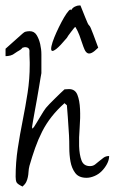

<svg xmlns="http://www.w3.org/2000/svg" viewBox="-37 -686 421 706"><path d="M20.5 -36.1Q20.5 -88.9 28.3 -140.1Q36.1 -191.4 46.4 -242.7Q56.6 -293.9 64.5 -344.7Q72.3 -395.5 72.3 -447.3Q72.3 -450.2 72.3 -457Q72.3 -463.9 71.8 -471.2Q71.3 -478.5 71.3 -485.4Q71.3 -492.2 71.3 -494.1Q72.3 -504.9 67.4 -508.8Q62.5 -512.7 54.7 -512.7Q53.7 -512.7 50.8 -511.7Q47.9 -510.7 45.9 -510.7Q42 -505.9 39.1 -503.9Q36.1 -502 33.2 -500Q30.3 -498 26.4 -496.1Q22.5 -494.1 17.6 -490.2Q10.7 -484.4 1.5 -481.9Q-7.8 -479.5 -16.6 -479.5V-506.8L45.9 -562.5Q51.8 -568.4 58.6 -569.8Q65.4 -571.3 72.3 -571.3Q88.9 -571.3 97.7 -557.1Q106.4 -543 110.8 -523.9Q115.2 -504.9 115.2 -485.8Q115.2 -466.8 115.2 -458Q115.2 -454.1 115.2 -447.3Q115.2 -440.4 115.2 -434.1Q115.2 -427.7 115.2 -422.9Q115.2 -418 115.2 -417Q114.3 -413.1 111.8 -397.9Q109.4 -382.8 106 -362.8Q102.5 -342.8 98.6 -319.8Q94.7 -296.9 90.8 -276.9Q86.9 -256.8 84.5 -241.7Q82 -226.6 81.1 -220.7V-217.8V-212.9Q83 -213.9 85.9 -216.8Q88.9 -219.7 88.9 -220.7Q90.8 -223.6 97.2 -233.9Q103.5 -244.1 110.4 -255.9Q117.2 -267.6 123.5 -277.3Q129.9 -287.1 131.8 -289.1Q135.7 -293.9 145 -303.7Q154.3 -313.5 165.5 -324.2Q176.8 -335 186 -344.2Q195.3 -353.5 200.2 -357.4Q201.2 -357.4 208 -357.9Q214.8 -358.4 216.8 -358.4Q239.3 -358.4 247.6 -337.4Q255.9 -316.4 257.3 -284.7Q258.8 -252.9 255.9 -216.3Q252.9 -179.7 253.9 -148.4Q254.9 -117.2 262.7 -96.2Q270.5 -75.2 293.9 -75.2Q304.7 -75.2 312.5 -81.1Q320.3 -86.9 328.1 -93.8Q335.9 -100.6 344.2 -106.4Q352.5 -112.3 364.3 -112.3Q364.3 -97.7 356.4 -83Q348.6 -68.4 336.9 -56.6Q325.2 -44.9 310.1 -38.6Q294.9 -32.2 281.2 -32.2Q252.9 -32.2 239.7 -49.8Q226.6 -67.4 222.2 -91.8Q217.8 -116.2 217.8 -142.6Q217.8 -168.9 216.8 -187.5Q215.8 -199.2 214.8 -218.3Q213.9 -237.3 212.4 -254.9Q210.9 -272.5 210 -285.6Q209 -298.8 209 -298.8L200.2 -306.6Q173.8 -283.2 153.3 -257.3Q132.8 -231.4 118.2 -202.6Q103.5 -173.8 92.3 -142.1Q81.1 -110.4 71.3 -76.2Q68.4 -64.5 67.9 -54.2Q67.4 -43.9 65.4 -34.7Q63.5 -25.4 59.6 -17.1Q55.7 -8.8 45.9 0Q27.3 -8.8 23.9 -15.6Q20.5 -22.5 20.5 -36.1ZM240.2 -586.9Q238.3 -586.9 233.9 -581.1Q229.5 -575.2 223.6 -567.9Q217.8 -560.5 213.4 -554.2Q209 -547.9 209 -546.9Q183.6 -516.6 170.4 -506.3Q157.2 -496.1 153.3 -499.5Q149.4 -502.9 152.3 -516.6Q155.3 -530.3 162.6 -548.3Q169.9 -566.4 179.7 -586.4Q189.5 -606.4 198.7 -622.1Q208 -637.7 215.3 -646Q222.7 -654.3 224.6 -648.4Q229.5 -657.2 238.3 -661.6Q247.1 -666 254.9 -666H258.8Q270.5 -636.7 276.4 -622.1Q282.2 -607.4 285.2 -601.1Q288.1 -594.7 291 -592.3Q293.9 -589.8 296.9 -582.5Q299.8 -575.2 306.2 -559.1Q312.5 -543 324.2 -510.7Q309.6 -496.1 300.3 -491.7Q291 -487.3 284.7 -490.7Q278.3 -494.1 273.9 -503.9Q269.5 -513.7 265.1 -527.3Q260.7 -541 254.9 -556.6Q249 -572.3 240.2 -586.9Z"/></svg>

Font: Zeyada
Style: Regular
Weight: 400
Version: Version 1.002 2010